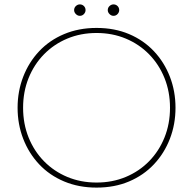

<svg xmlns="http://www.w3.org/2000/svg" viewBox="-20 -840 878 873"><path d="M419 13Q338 13 271.5 -15Q205 -43 158 -93Q111 -143 85.5 -209Q60 -275 60 -350Q60 -425 85.5 -491Q111 -557 158 -607Q205 -657 271.5 -685Q338 -713 419 -713Q501 -713 567 -685Q633 -657 680 -607Q727 -557 752.5 -491Q778 -425 778 -350Q778 -275 752.5 -209Q727 -143 680 -93Q633 -43 567 -15Q501 13 419 13ZM419 -10Q491 -10 552 -35.5Q613 -61 658 -107Q703 -153 728 -215Q753 -277 753 -350Q753 -423 728 -485Q703 -547 658 -593Q613 -639 552 -664.5Q491 -690 419 -690Q347 -690 286 -664.5Q225 -639 180 -593Q135 -547 110 -485Q85 -423 85 -350Q85 -277 110 -215Q135 -153 180 -107Q225 -61 286 -35.5Q347 -10 419 -10ZM496 -768Q486 -768 478 -776Q470 -784 470 -794Q470 -805 478 -812.5Q486 -820 496 -820Q507 -820 514.5 -812.5Q522 -805 522 -794Q522 -784 514.5 -776Q507 -768 496 -768ZM343 -768Q333 -768 325 -776Q317 -784 317 -794Q317 -805 325 -812.5Q333 -820 343 -820Q354 -820 361.5 -812.5Q369 -805 369 -794Q369 -784 361.5 -776Q354 -768 343 -768Z"/></svg>

Font: MuseoModerno Thin Thin
Style: Regular
Weight: 250
Version: Version 1.003